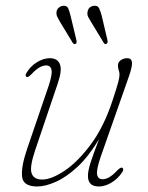

<svg xmlns="http://www.w3.org/2000/svg" viewBox="-20 -651 523 678"><path d="M412 -58.5Q418.5 -54.5 412 -43.5Q396.5 -20 373.8 -6.2Q351 7.5 329 7.5Q290.5 7.5 290.5 -30Q290.5 -47.5 299.8 -76.8Q309 -106 330 -160Q293.5 -99 254 -62.2Q214.5 -25.5 177.2 -9Q140 7.5 111.5 7.5Q62 7.5 58 -26.8Q54 -61 75.5 -124.5L151 -345.5Q165 -387 162 -403.5Q159 -420 143 -420Q132 -420 119.5 -413Q107 -406 90 -388Q79 -376.5 73.5 -379.5Q67.5 -383 74 -394.5Q88.5 -418 111.2 -431.8Q134 -445.5 156 -445.5Q183 -445.5 191.5 -424.2Q200 -403 184 -356.5L104 -120Q84 -60.5 91.8 -38.8Q99.5 -17 129 -17Q161.5 -17 208.2 -48.2Q255 -79.5 301 -141.5Q347 -203.5 377.5 -296.5Q394 -346.5 398 -362.8Q402 -379 402 -387Q402 -396 399.2 -403.2Q396.5 -410.5 396.5 -420Q396.5 -431.5 406.5 -438.5Q416.5 -445.5 429.5 -445.5Q444 -445.5 446 -431.8Q448 -418 435.5 -382L336 -98.5Q320 -52.5 322.8 -35.2Q325.5 -18 342.5 -18Q353 -18 365.5 -25Q378 -32 396 -51Q407 -61.5 412 -58.5ZM229.5 -594 250 -508.5Q252 -500 247.5 -496.5Q241.5 -493 237 -499.5L191.5 -574.5Q186.5 -583 182.5 -591.2Q178.5 -599.5 179.5 -608.5Q180.5 -617.5 187.2 -623.5Q194 -629.5 202.5 -630.5Q216 -632 220.8 -621.8Q225.5 -611.5 229.5 -594ZM339.5 -594 359.5 -509Q361.5 -500 356.5 -496.5Q350.5 -493 346.5 -499.5L301 -574.5Q295.5 -583 291.5 -591Q287.5 -599 289 -608Q291.5 -628 312 -630.5Q325 -632 330 -621.8Q335 -611.5 339.5 -594Z"/></svg>

Font: Fraunces 72pt Soft Thin
Style: Italic
Weight: 100
Italic angle: -16°
Version: Version 1.000;[0bf87f6ff]